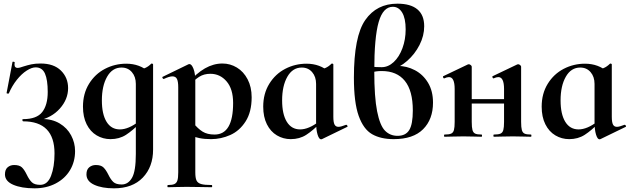

<svg xmlns="http://www.w3.org/2000/svg" viewBox="-20 -745 3431 1046"><path d="M7 205Q7 179 21.5 166.5Q36 154 57 154Q86 154 99.5 167Q113 180 126 207Q139 234 153.5 248Q168 262 199 262Q239 262 258 213Q277 164 277 91Q277 -84 106 -84Q103 -84 102 -90Q101 -96 106 -96Q180 -96 210 -134.5Q240 -173 240 -244Q240 -310 225 -344Q210 -378 174 -378Q153 -378 125.5 -360.5Q98 -343 72 -310.5Q46 -278 28 -236Q27 -235 24 -235Q15 -235 16 -239L48 -407Q48 -409 52 -409Q55 -409 58 -407.5Q61 -406 60 -405Q59 -401 59 -394Q59 -384 63.5 -379.5Q68 -375 75 -375Q87 -375 108 -383Q130 -390 151 -394.5Q172 -399 201 -399Q273 -399 312 -360.5Q351 -322 351 -265Q351 -204 306 -153.5Q261 -103 187 -88L189 -96L207 -97Q264 -97 305 -72.5Q346 -48 367.5 -7.5Q389 33 389 78Q389 136 361.5 182Q334 228 283.5 254.5Q233 281 168 281Q97 281 52 261.5Q7 242 7 205Z M451 205Q451 179 466 166.5Q481 154 502 154Q530 154 543.5 167Q557 180 570 206Q583 233 597.5 246.5Q612 260 643 260Q678 260 699 224Q720 188 720 94V-359Q753 -367 770.5 -374.5Q788 -382 804 -398Q805 -399 807 -399Q809 -399 811.5 -397.5Q814 -396 814 -394V70Q814 164 758 222.5Q702 281 601 281Q535 281 493 261.5Q451 242 451 205ZM432 -164Q432 -235 465 -288.5Q498 -342 552 -370Q606 -398 668 -398Q741 -398 793 -352L720 -288Q720 -327 698.5 -352Q677 -377 642 -377Q592 -377 563.5 -327Q535 -277 535 -198Q535 -123 560.5 -81.5Q586 -40 633 -40Q680 -40 737 -84L745 -77Q703 -34 666.5 -10.5Q630 13 582 13Q541 13 506.5 -7.5Q472 -28 452 -68Q432 -108 432 -164Z M895 263Q919 263 930.5 257.5Q942 252 946.5 238Q951 224 951 194V-269Q951 -301 944 -315Q937 -329 919 -329Q903 -329 873 -315H871Q868 -315 865.5 -320Q863 -325 865 -326L1007 -395Q1009 -396 1012 -396Q1024 -396 1034 -370.5Q1044 -345 1044 -303V194Q1044 224 1050.5 238Q1057 252 1075.5 257.5Q1094 263 1133 263Q1136 263 1136 269Q1136 275 1133 275Q1096 275 1075 274L996 273L937 274Q922 275 895 275Q892 275 892 269Q892 263 895 263ZM998 -12 1033 -75Q1058 -44 1083.5 -28Q1109 -12 1149 -12Q1250 -12 1250 -184Q1250 -260 1214.5 -301.5Q1179 -343 1126 -343Q1091 -343 1065 -326.5Q1039 -310 1009 -276L999 -288Q1050 -346 1096.5 -372.5Q1143 -399 1192 -399Q1234 -399 1270.5 -377Q1307 -355 1329 -313Q1351 -271 1351 -215Q1351 -135 1318 -83.5Q1285 -32 1234.5 -9.5Q1184 13 1130 13Q1094 13 1067 7.5Q1040 2 998 -12Z M1414 -164Q1414 -235 1447 -288.5Q1480 -342 1534 -370Q1588 -398 1650 -398Q1723 -398 1775 -352L1702 -288Q1702 -327 1680.5 -352Q1659 -377 1624 -377Q1574 -377 1545.5 -327Q1517 -277 1517 -198Q1517 -123 1542.5 -81.5Q1568 -40 1615 -40Q1662 -40 1719 -84L1727 -77Q1685 -34 1648.5 -10.5Q1612 13 1564 13Q1523 13 1488.5 -7.5Q1454 -28 1434 -68Q1414 -108 1414 -164ZM1702 -82V-359Q1735 -367 1752.5 -374.5Q1770 -382 1786 -398Q1787 -399 1789 -399Q1791 -399 1793.5 -397.5Q1796 -396 1796 -394V-109Q1796 -79 1802.5 -66.5Q1809 -54 1824 -54Q1837 -54 1865 -65H1867Q1870 -65 1872.5 -60Q1875 -55 1872 -54L1734 13Q1732 14 1729 14Q1718 14 1710 -12Q1702 -38 1702 -82Z M2339 -186Q2339 -95 2285 -41Q2231 13 2125 13Q2054 13 2007 -14Q1960 -41 1934 -114Q1908 -187 1908 -322Q1908 -547 1970 -636Q2032 -725 2145 -725Q2217 -725 2254 -694Q2291 -663 2291 -602Q2291 -550 2265.5 -500Q2240 -450 2198.5 -413.5Q2157 -377 2111 -365L2145 -386Q2196 -386 2240.5 -362.5Q2285 -339 2312 -294Q2339 -249 2339 -186ZM2229 -143Q2229 -251 2185.5 -304.5Q2142 -358 2060 -358Q2026 -358 2004 -350V-382Q2026 -379 2059 -379Q2095 -379 2125 -407Q2155 -435 2172.5 -482.5Q2190 -530 2190 -585Q2190 -645 2171 -676.5Q2152 -708 2120 -708Q2067 -708 2043 -625Q2019 -542 2019 -358Q2019 -216 2034.5 -138.5Q2050 -61 2077.5 -33Q2105 -5 2146 -5Q2190 -5 2209.5 -36.5Q2229 -68 2229 -143Z M2671 -12Q2695 -12 2706.5 -17Q2718 -22 2722 -36.5Q2726 -51 2726 -81V-260Q2726 -325 2695 -325Q2684 -325 2669 -318H2668Q2665 -318 2663 -323.5Q2661 -329 2664 -330L2798 -394Q2800 -395 2803 -395Q2808 -395 2813.5 -390.5Q2819 -386 2819 -382V-81Q2819 -51 2823 -36.5Q2827 -22 2838 -17Q2849 -12 2873 -12Q2875 -12 2875 -6Q2875 0 2873 0Q2845 0 2830 -1L2774 -2L2715 -1Q2699 0 2671 0Q2668 0 2668 -6Q2668 -12 2671 -12ZM2402 -12Q2426 -12 2437.5 -17Q2449 -22 2453 -36.5Q2457 -51 2457 -81V-260Q2457 -325 2426 -325Q2415 -325 2400 -318H2399Q2396 -318 2394 -323.5Q2392 -329 2395 -330L2529 -394Q2531 -395 2534 -395Q2539 -395 2544.5 -390.5Q2550 -386 2550 -382V-81Q2550 -51 2554 -36.5Q2558 -22 2569 -17Q2580 -12 2604 -12Q2606 -12 2606 -6Q2606 0 2604 0Q2576 0 2561 -1L2505 -2L2447 -1Q2431 0 2402 0Q2399 0 2399 -6Q2399 -12 2402 -12ZM2502 -205H2771V-181H2502Z M2931 -164Q2931 -235 2964 -288.5Q2997 -342 3051 -370Q3105 -398 3167 -398Q3240 -398 3292 -352L3219 -288Q3219 -327 3197.5 -352Q3176 -377 3141 -377Q3091 -377 3062.5 -327Q3034 -277 3034 -198Q3034 -123 3059.5 -81.5Q3085 -40 3132 -40Q3179 -40 3236 -84L3244 -77Q3202 -34 3165.5 -10.5Q3129 13 3081 13Q3040 13 3005.5 -7.5Q2971 -28 2951 -68Q2931 -108 2931 -164ZM3219 -82V-359Q3252 -367 3269.5 -374.5Q3287 -382 3303 -398Q3304 -399 3306 -399Q3308 -399 3310.5 -397.5Q3313 -396 3313 -394V-109Q3313 -79 3319.5 -66.5Q3326 -54 3341 -54Q3354 -54 3382 -65H3384Q3387 -65 3389.5 -60Q3392 -55 3389 -54L3251 13Q3249 14 3246 14Q3235 14 3227 -12Q3219 -38 3219 -82Z"/></svg>

Font: Cormorant Infant
Style: Bold
Weight: 700
Designer: Christian Thalmann (Catharsis Fonts)
Foundry: Catharsis Fonts
Version: Version 4.000